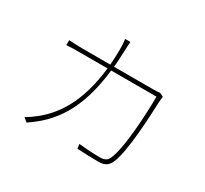

<svg xmlns="http://www.w3.org/2000/svg" viewBox="-155 -996 1311 1230"><g transform="rotate(30 500.0 -381.0)"><path d="M839 -570 812 -584C802 -583 789 -581 761 -581H472C475 -618 478 -657 479 -698C480 -722 481 -749 483 -771H444C448 -748 449 -720 449 -697C449 -656 447 -617 444 -581H236C197 -581 166 -583 138 -585V-548C167 -551 192 -551 237 -551H441C411 -282 311 -147 209 -65C189 -49 158 -26 136 -15L165 9C317 -93 432 -237 468 -551H803C803 -445 791 -153 744 -63C732 -39 709 -33 684 -33C639 -33 585 -36 527 -42L531 -9C586 -6 643 -4 686 -4C728 -4 753 -14 772 -49C819 -139 831 -441 834 -525C835 -540 836 -552 839 -570Z"/></g></svg>

Font: Harano Aji Gothic KR ExtraLight
Style: Regular
Weight: 250
Foundry: Masamichi Hosoda
Version: HaranoAjiGothicKR-ExtraLight version 20220220;ttx 4.29.1